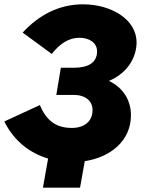

<svg xmlns="http://www.w3.org/2000/svg" viewBox="-22 -734 674 890"><path d="M177 136H349L371 13C490 -5 585 -81 585 -200C585 -268 550 -327 483 -359C576 -398 611 -476 611 -537C611 -646 491 -714 363 -714C252 -714 159 -665 83 -583L218 -484C254 -530 296 -559 346 -559C393 -559 428 -535 428 -496C428 -443 386 -420 321 -420H260L239 -294H319C378 -294 407 -263 407 -224C407 -173 371 -141 311 -141C239 -141 193 -174 163 -247L-2 -171C44 -78 118 -24 201 1Z"/></svg>

Font: Fixel Display ExtraBold
Style: Italic
Weight: 800
Italic angle: -10°
Designer: AlfaBravo + MacPaw
Foundry: Kyrylo Tkachov, Marchela Mozhyna, Serhii Makarenko, Maria Weinstein, Zakhar Kryvoshyya
Version: Version 1.210;Glyphs 3.2 (3217)